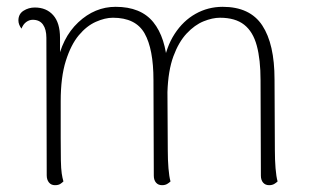

<svg xmlns="http://www.w3.org/2000/svg" viewBox="-20 -534 913 563"><path d="M786 -94Q786 -65 788 -40.5Q790 -16 794 -2Q790 2 784 5.5Q778 9 769 9Q758 9 751.5 1.5Q745 -6 745 -19L744 -299Q744 -359 733 -400Q722 -441 696 -461.5Q670 -482 625 -482Q603 -482 577 -471.5Q551 -461 527.5 -436Q504 -411 488.5 -369Q473 -327 471 -264L472 -94Q472 -65 474 -40.5Q476 -16 480 -2Q476 2 470 5.5Q464 9 455 9Q444 9 437.5 1.5Q431 -6 431 -19L430 -299Q430 -390 404 -436Q378 -482 311 -482Q288 -482 261 -470Q234 -458 211 -430.5Q188 -403 173 -355.5Q158 -308 158 -237Q158 -172 158 -130Q158 -88 158.5 -63.5Q159 -39 161 -25.5Q163 -12 166 -2Q162 2 156.5 5.5Q151 9 141 9Q130 9 123.5 1Q117 -7 117 -20L116 -423Q116 -448 106 -462Q96 -476 76 -476Q66 -476 57 -469.5Q48 -463 43 -450Q34 -462 34 -474Q34 -493 49 -502.5Q64 -512 82 -512Q116 -512 136 -489.5Q156 -467 156 -423V-333L147 -344Q161 -423 209.5 -468.5Q258 -514 319 -514Q393 -514 429.5 -469Q466 -424 471 -340L459 -343Q467 -396 492 -434.5Q517 -473 553.5 -493.5Q590 -514 633 -514Q713 -514 749 -459.5Q785 -405 785 -301Z"/></svg>

Font: Arima Thin ExtraLight
Style: Regular
Weight: 250
Version: Version 1.100